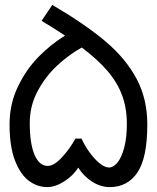

<svg xmlns="http://www.w3.org/2000/svg" viewBox="-20 -748 640 784"><path d="M299.5 -63.5Q278 -30 241.8 -7Q205.5 16 172.5 16Q133 16 98.2 -9.5Q63.5 -35 41.2 -92.5Q19 -150 19 -240Q19 -323 52.8 -393.5Q86.5 -464 137.2 -515.8Q188 -567.5 245.5 -602.5Q208.5 -627.5 150 -663L193.5 -728Q327.5 -649.5 410.8 -579Q494 -508.5 537.8 -426.2Q581.5 -344 581.5 -240Q581.5 -103.5 541.2 -43.8Q501 16 428 16Q390.5 16 355.8 -6.5Q321 -29 299.5 -63.5ZM175 -70.5Q200.5 -70.5 232.5 -105Q264.5 -139.5 288 -182H313Q326 -153 345.8 -125.8Q365.5 -98.5 386.8 -81.2Q408 -64 425 -64Q443 -64 459.8 -84.5Q476.5 -105 487.2 -145.2Q498 -185.5 498 -242Q498 -306.5 478.5 -359Q459 -411.5 419 -458.2Q379 -505 314 -554Q261.5 -525 213.2 -480Q165 -435 133.2 -375Q101.5 -315 101.5 -246Q101.5 -161.5 121 -116Q140.5 -70.5 175 -70.5Z"/></svg>

Font: JuliaMono
Style: Bold
Weight: 700
Monospace: yes
Designer: cormullion
Foundry: corm
Version: Version 0.055; ttfautohint (v1.8.4)